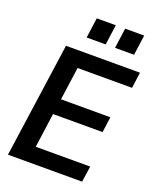

<svg xmlns="http://www.w3.org/2000/svg" viewBox="-164 -1004 898 1100"><g transform="rotate(20 285.5 -454.0)"><path d="M21 0 120 -700H571L558 -603H226L198 -402H499L486 -307H184L155 -97H487L473 0ZM215 -785 232 -908H348L331 -785ZM388 -785 405 -908H521L504 -785Z"/></g></svg>

Font: Host Grotesk SemiBold
Style: Italic
Weight: 600
Italic angle: -8°
Designer: Doğukan Karapınar based on Poppins by Indian Type Foundry, Jonny Pinhorn
Foundry: Element Type
Version: Version 1.001; ttfautohint (v1.8.4.7-5d5b)